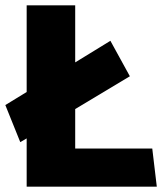

<svg xmlns="http://www.w3.org/2000/svg" viewBox="-20 -700 618 720"><path d="M56 -167 0 -306 80 -355V-680H262V-466L394 -547L467 -414L262 -291V-143H551L568 0H80V-181Z"/></svg>

Font: Catamaran
Style: Regular
Weight: 900
Designer: Pria Ravichandran
Version: Version 1.001;PS 001.000;hotconv 1.0.70;makeotf.lib2.5.58329